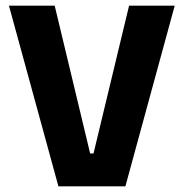

<svg xmlns="http://www.w3.org/2000/svg" viewBox="-20 -659 650 679"><path d="M423.4 0H186.6L11.6 -639H173.4L298.8 -116.3H310.7L436.5 -639H597.9Z"/></svg>

Font: Anek Malayalam Medium
Style: Regular
Weight: 500
Designer: Maithili Shingre (Malayalam) & Yesha Goshar (Latin)
Foundry: Ek Type
Version: Version 1.003